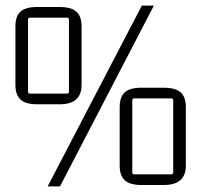

<svg xmlns="http://www.w3.org/2000/svg" viewBox="-20 -660 718 685"><path d="M486 -640H529L194 5H150ZM35 -357V-566Q35 -602 53 -618.5Q71 -635 112 -635H193Q234 -635 252.5 -618.5Q271 -602 271 -566V-357Q271 -288 193 -288H112Q71 -288 53 -305Q35 -322 35 -357ZM219 -597H87Q80 -597 80 -590V-333Q80 -326 87 -326H219Q226 -326 226 -333V-590Q226 -597 219 -597ZM407 -69V-278Q407 -314 425 -330.5Q443 -347 484 -347H565Q606 -347 624.5 -330.5Q643 -314 643 -278V-69Q643 0 565 0H484Q443 0 425 -17Q407 -34 407 -69ZM591 -309H459Q452 -309 452 -302V-45Q452 -38 459 -38H591Q598 -38 598 -45V-302Q598 -309 591 -309Z"/></svg>

Font: Gemunu Libre ExtraLight
Style: Regular
Weight: 200
Designer: Puspanada Ekanayake, Sola Matas, Pathum Egodawatta, Kosala Senevirathne
Foundry: mooniak
Version: Version 1.100